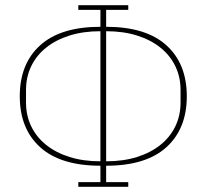

<svg xmlns="http://www.w3.org/2000/svg" viewBox="-20 -718 794 738"><path d="M281 -18H366V-81Q213 -81 134.5 -152Q56 -223 56 -348Q56 -473 134.5 -544Q213 -615 366 -615V-680H281V-698H473V-680H388V-615Q541 -615 619.5 -544Q698 -473 698 -348Q698 -223 619.5 -152Q541 -81 388 -81V-18H473V0H281ZM366 -598Q300 -598 247.5 -581.5Q195 -565 157.5 -535Q120 -505 100 -463.5Q80 -422 80 -372V-324Q80 -274 100 -232.5Q120 -191 157.5 -161Q195 -131 247.5 -114.5Q300 -98 366 -98ZM388 -98Q454 -98 506.5 -114.5Q559 -131 596.5 -161Q634 -191 654 -232.5Q674 -274 674 -324V-372Q674 -422 654 -463.5Q634 -505 596.5 -535Q559 -565 506.5 -581.5Q454 -598 388 -598Z"/></svg>

Font: IBM Plex Serif Thin
Style: Regular
Weight: 100
Designer: Mike Abbink, Paul van der Laan, Pieter van Rosmalen
Foundry: Bold Monday
Version: Version 3.001